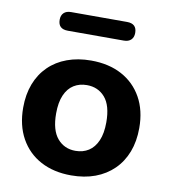

<svg xmlns="http://www.w3.org/2000/svg" viewBox="-80 -764 746 842"><g transform="rotate(10 293.0 -342.5)"><path d="M292.7 10.5Q214.8 10.5 156.8 -20.5Q98.8 -51.5 66.6 -109.4Q34.5 -167.3 34.5 -245.8Q34.5 -304.8 52.5 -351.8Q70.5 -398.8 104.6 -432.3Q138.7 -465.8 186.4 -483.2Q234.2 -500.8 292.7 -500.8Q371.5 -500.8 429.4 -469.8Q487.2 -438.8 519.4 -381.5Q551.5 -324.2 551.5 -245.6Q551.5 -186.6 533.4 -139.2Q515.2 -91.8 481 -58.3Q446.8 -24.8 399.3 -7.1Q351.8 10.5 292.7 10.5ZM292.7 -98.8Q326.3 -98.8 351.4 -114.9Q376.5 -131 390.6 -163.5Q404.8 -196 404.8 -245.4Q404.8 -320.2 373.9 -355.9Q343 -391.5 293.1 -391.5Q260 -391.5 234.8 -375.8Q209.5 -360 195.4 -327.6Q181.2 -295.2 181.2 -245.6Q181.2 -171.5 212.1 -135.1Q243 -98.8 292.7 -98.8ZM168.8 -611.8Q125.2 -611.8 125.2 -653.2Q125.2 -672.9 136.5 -683.8Q147.8 -694.8 168.8 -694.8H418Q461.5 -694.8 461.5 -653.5Q461.5 -634 450.2 -622.9Q438.9 -611.8 418 -611.8Z"/></g></svg>

Font: Nunito ExtraLight
Style: Regular
Weight: 200
Designer: Vernon Adams
Foundry: Vernon Adams
Version: Version 3.602;April 4, 2023;FontCreator 14.0.0.2856 64-bit